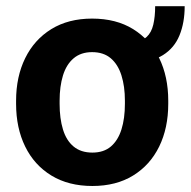

<svg xmlns="http://www.w3.org/2000/svg" viewBox="-20 -599 627 629"><path d="M282.7 10.3Q204.6 10.3 148.4 -23.9Q92.3 -58.1 62.5 -118.9Q32.7 -179.7 32.7 -258.8V-269Q32.7 -347.7 62.5 -408.4Q92.3 -469.2 148.2 -503.7Q204.1 -538.1 281.7 -538.1Q360.4 -538.1 416 -503.7Q471.7 -469.2 501.5 -408.7Q531.2 -348.1 531.2 -269V-258.8Q531.2 -179.7 501.5 -118.9Q471.7 -58.1 416 -23.9Q360.4 10.3 282.7 10.3ZM282.7 -99.1Q319.8 -99.1 343.3 -119.1Q366.7 -139.2 377.9 -175Q389.2 -210.9 389.2 -258.8V-269Q389.2 -315.9 377.9 -351.8Q366.7 -387.7 343 -408Q319.3 -428.2 281.7 -428.2Q245.1 -428.2 221.2 -408Q197.3 -387.7 186.3 -351.8Q175.3 -315.9 175.3 -269V-258.8Q175.3 -210.9 186.3 -174.8Q197.3 -138.7 221.2 -118.9Q245.1 -99.1 282.7 -99.1ZM414.1 -395V-463.4Q444.3 -463.4 460.2 -477.8Q476.1 -492.2 482.2 -518.3Q488.3 -544.4 488.3 -578.6H585Q585 -524.9 568.1 -483.4Q551.3 -441.9 513.9 -418.5Q476.6 -395 414.1 -395Z"/></svg>

Font: Roboto Slab LO
Style: Bold
Weight: 700
Designer: Google
Version: Version 2.000